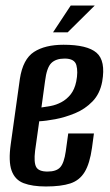

<svg xmlns="http://www.w3.org/2000/svg" viewBox="-20 -664 397 695"><path d="M146 11Q97 11 65.5 -1Q34 -13 22 -46.5Q10 -80 19 -143L52 -379Q63 -450 103 -476Q143 -502 210 -502Q296 -502 329.5 -473Q363 -444 350 -369Q342 -325 315 -297Q288 -269 251.5 -254Q215 -239 180 -232.5Q145 -226 122 -225L107 -118Q102 -76 111 -59.5Q120 -43 152 -43Q184 -43 198 -58.5Q212 -74 218 -116L227 -181H320L313 -129Q305 -72 286.5 -41.5Q268 -11 234.5 0Q201 11 146 11ZM130 -275Q145 -277 164 -280.5Q183 -284 202 -294Q221 -304 235.5 -322Q250 -340 256 -369Q263 -404 256.5 -428Q250 -452 214 -452Q182 -452 165.5 -435.5Q149 -419 143 -370ZM172 -547 236 -644H323L225 -547Z"/></svg>

Font: Alumni Sans SemiBold
Style: Italic
Weight: 600
Italic angle: -8°
Version: Version 1.016